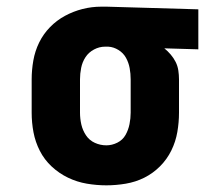

<svg xmlns="http://www.w3.org/2000/svg" viewBox="-20 -548 640 576"><path d="M299 8Q270 8 240.5 3Q211 -2 184 -15Q157 -28 135 -48.5Q113 -69 99.5 -95.5Q86 -122 80.5 -151Q75 -180 75 -210V-310Q75 -338 80 -366.5Q85 -395 97.5 -420.5Q110 -446 130 -466.5Q150 -487 175 -500.5Q200 -514 227.5 -521Q255 -528 284 -528H300L575 -520V-400L473 -403Q483 -395 492 -384.5Q501 -374 507 -362Q513 -350 515 -336.5Q517 -323 517 -310V-210Q517 -181 512 -152Q507 -123 494 -96.5Q481 -70 460 -49Q439 -28 413 -15Q387 -2 357.5 3Q328 8 299 8ZM299 -112Q316 -112 332 -120Q348 -128 356.5 -143Q365 -158 368.5 -175.5Q372 -193 372 -210V-310Q372 -327 369 -343.5Q366 -360 358 -374.5Q350 -389 335.5 -398Q321 -407 305 -408H295Q278 -408 262 -399.5Q246 -391 236.5 -376.5Q227 -362 223.5 -344.5Q220 -327 220 -310V-210Q220 -192 224 -174.5Q228 -157 238 -142Q248 -127 264.5 -119.5Q281 -112 299 -112Z"/></svg>

Font: Iosevka Etoile Heavy
Style: Regular
Weight: 900
Designer: Belleve Invis
Foundry: Belleve Invis
Version: Version 22.1.2; ttfautohint (v1.8.4)